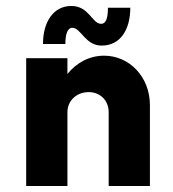

<svg xmlns="http://www.w3.org/2000/svg" viewBox="-20 -621 577 641"><path d="M221.2 -528.3C250.5 -528.3 264.2 -468.8 319.3 -468.8C383.3 -468.8 415 -523.9 415 -595.2H340.3C340.3 -563 335 -541.5 317.4 -541.5C287.6 -541.5 277.3 -601.1 218.3 -601.1C158.7 -601.1 123.5 -548.3 123.5 -474.1H198.2C198.2 -504.4 204.6 -528.3 221.2 -528.3ZM327.6 -435.1C278.3 -435.1 235.4 -411.6 205.1 -374V-426.8H67.4V0H205.1V-246.6C205.1 -285.2 236.3 -313.5 275.9 -313.5C314.9 -313.5 342.8 -285.2 342.8 -246.6V0H480.5V-270C480.5 -364.7 411.6 -435.1 327.6 -435.1Z"/></svg>

Font: Now ExtraBold
Style: Regular
Weight: 800
Designer: Alfredo Marco Pradil
Foundry: Alfredo Marco Pradil
Version: Version 1.200;hotconv 1.0.109;makeotfexe 2.5.65596